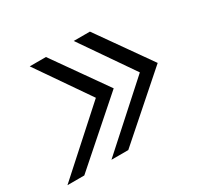

<svg xmlns="http://www.w3.org/2000/svg" viewBox="-116 -645 826 790"><g transform="rotate(-30 297.0 -250.5)"><path d="M205 0 486 -253 315 -501H392L569 -250L285 0ZM-4 0 277 -253 106 -501H183L360 -250L76 0Z"/></g></svg>

Font: Red Hat Display
Style: Italic
Weight: 400
Italic angle: -12°
Designer: Pentagram / MCKL
Foundry: Pentagram / MCKL
Version: Version 1.003; Red Hat Display Italic